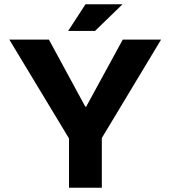

<svg xmlns="http://www.w3.org/2000/svg" viewBox="-20 -887 805 907"><path d="M306 0V-233L24 -700H211L383 -383H387L560 -700H741L461 -235V0ZM302 -741 384 -867H559L429 -741Z"/></svg>

Font: REM Medium SemiBold
Style: Regular
Weight: 600
Version: Version 1.005;gftools[0.9.28]